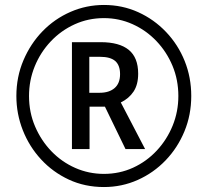

<svg xmlns="http://www.w3.org/2000/svg" viewBox="-20 -744 837 774"><path d="M382 -370Q420 -370 442 -389Q464 -408 464 -445Q464 -481 444.5 -498Q425 -515 383 -515H340V-370ZM537 -447Q537 -403 518.5 -375Q500 -347 467 -331L565 -143H486L403 -314H341V-143H270V-574H386Q461 -574 499 -543Q537 -512 537 -447ZM46 -357Q46 -434 74.5 -501Q103 -568 151.5 -618Q200 -668 264 -696Q328 -724 399 -724Q473 -724 537 -695Q601 -666 649.5 -615Q698 -564 724.5 -498Q751 -432 751 -357Q751 -281 723.5 -214.5Q696 -148 647.5 -97.5Q599 -47 535 -18.5Q471 10 399 10Q322 10 257.5 -20Q193 -50 145.5 -101.5Q98 -153 72 -219Q46 -285 46 -357ZM97 -357Q97 -291 121.5 -234Q146 -177 187.5 -134Q229 -91 283.5 -67Q338 -43 399 -43Q462 -43 516.5 -68Q571 -93 612 -137Q653 -181 676 -237.5Q699 -294 699 -357Q699 -422 675.5 -478.5Q652 -535 610.5 -578.5Q569 -622 514.5 -646.5Q460 -671 399 -671Q336 -671 281 -646Q226 -621 184.5 -577Q143 -533 120 -476.5Q97 -420 97 -357Z"/></svg>

Font: Noto Sans Display Condensed
Style: Regular
Weight: 400
Width: 3
Designer: Monotype Design Team
Foundry: Monotype Imaging Inc.
Version: Version 2.003